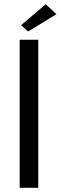

<svg xmlns="http://www.w3.org/2000/svg" viewBox="-20 -888 287 908"><path d="M73 0V-700H161V0ZM113 -739 80 -769 196 -868 247 -821Z"/></svg>

Font: Homenaje
Style: Regular
Weight: 400
Designer: Constanza Artigas Preller, Agustina Mingote
Foundry: Constanza Artigas Preller, Agustina Mingote
Version: Version 1.100